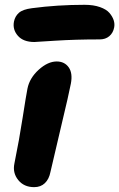

<svg xmlns="http://www.w3.org/2000/svg" viewBox="-20 -769 496 799"><path d="M123 -594.2Q77.1 -594.2 54.4 -620.1Q31.7 -646 38.1 -679.2Q42.5 -701.2 58.6 -715.6Q74.7 -730 112.8 -734.9Q218.8 -749 332 -749Q369.1 -749 396 -739.5Q422.9 -730 435.5 -715.1Q448.2 -700.2 453.1 -684.8Q458 -669.4 455.1 -654.8Q450.7 -631.8 434.8 -618.4Q418.9 -605 395 -605Q293.5 -605 209.5 -599.6Q125.5 -594.2 123 -594.2ZM122.1 9.8Q79.6 9.8 55.7 -20Q31.7 -49.8 40 -88.9Q60.1 -187.5 74.2 -279.1Q88.4 -370.6 94.2 -399.9Q103 -444.3 141.1 -478.8Q179.2 -513.2 215.8 -513.2Q248.5 -513.2 265.9 -488.8Q283.2 -464.4 274.9 -420.9Q268.1 -383.8 231.9 -232.4Q195.8 -81.1 189.9 -53.2Q184.1 -23.4 166.7 -6.8Q149.4 9.8 122.1 9.8Z"/></svg>

Font: Shantell Sans Normal
Style: Bold Italic
Weight: 700
Italic angle: -11.31°
Designer: Stephen Nixon, Anya Danilova, Shantell Martin
Foundry: Arrow Type
Version: Version 1.006;[559af2be0]